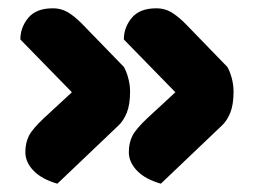

<svg xmlns="http://www.w3.org/2000/svg" viewBox="-20 -461 614 462"><path d="M29 -366Q29 -395 48 -418Q67 -441 107 -441Q129 -441 146.5 -429.5Q164 -418 181 -400L278 -300Q284 -290 288.5 -273.5Q293 -257 293 -241Q293 -209 285 -189.5Q277 -170 265 -159L118 -19Q80 -30 60.5 -50.5Q41 -71 41 -95Q41 -117 49.5 -134Q58 -151 87 -178L153 -239ZM278 -366Q278 -395 297 -418Q316 -441 356 -441Q378 -441 395.5 -429.5Q413 -418 430 -400L527 -300Q533 -290 537.5 -273.5Q542 -257 542 -241Q542 -209 534 -189.5Q526 -170 514 -159L367 -19Q329 -30 309.5 -50.5Q290 -71 290 -95Q290 -117 298.5 -134Q307 -151 336 -178L402 -239Z"/></svg>

Font: Baloo Tamma
Style: Regular
Weight: 400
Designer: Divya Kowshik and Ek Type
Foundry: Ek Type
Version: Version 1.443;PS 1.000;hotconv 16.6.51;makeotf.lib2.5.65220;